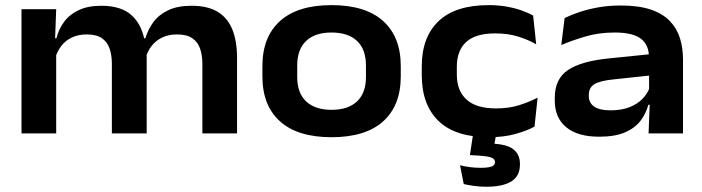

<svg xmlns="http://www.w3.org/2000/svg" viewBox="-20 -521 2744 750"><path d="M770.5 0V-271.5Q770.5 -304.5 761.8 -330.5Q753 -356.5 731.5 -371.5Q710 -386.5 672 -386.5Q637.5 -386.5 612.8 -374.2Q588 -362 572.2 -341.5Q556.5 -321 549 -295.5L534 -371.5H548Q558 -406 579.2 -434.8Q600.5 -463.5 637 -481Q673.5 -498.5 729 -498.5Q791 -498.5 830 -475Q869 -451.5 887.5 -406Q906 -360.5 906 -294.5V0ZM64 0V-485H199.5L194.5 -352L199.5 -338V0ZM417 0V-271.5Q417 -305 408.2 -331Q399.5 -357 378 -371.8Q356.5 -386.5 319 -386.5Q285 -386.5 260 -374.2Q235 -362 219.2 -341.2Q203.5 -320.5 196 -295L178 -371.5H200.5Q209 -406.5 230 -435.2Q251 -464 287 -481.2Q323 -498.5 376 -498.5Q455 -498.5 496.2 -459.5Q537.5 -420.5 547.5 -347Q549.5 -337 551.2 -322.5Q553 -308 553 -296.5V0Z M1275 15Q1143 15 1074 -46.8Q1005 -108.5 1005 -223V-262.5Q1005 -377 1074 -439Q1143 -501 1275 -501Q1407.5 -501 1476.5 -439Q1545.5 -377 1545.5 -262.5V-223Q1545.5 -108.5 1476.5 -46.8Q1407.5 15 1275 15ZM1275 -92Q1340 -92 1374.8 -125Q1409.5 -158 1409.5 -220V-265.5Q1409.5 -328 1374.8 -361Q1340 -394 1275 -394Q1210.5 -394 1175.8 -361Q1141 -328 1141 -265.5V-220Q1141 -158 1175.8 -125Q1210.5 -92 1275 -92Z M1890.5 15Q1758.5 15 1693 -48.5Q1627.5 -112 1627.5 -227.5V-262Q1627.5 -375.5 1693 -438.2Q1758.5 -501 1889.5 -501Q1927 -501 1959.2 -495.2Q1991.5 -489.5 2017.5 -480.2Q2043.5 -471 2062.5 -460.5L2074.5 -348Q2044 -365.5 2004.5 -378Q1965 -390.5 1914 -390.5Q1837.5 -390.5 1801 -357Q1764.5 -323.5 1764.5 -260.5V-230Q1764.5 -166.5 1802.5 -132Q1840.5 -97.5 1917 -97.5Q1967.5 -97.5 2006.8 -109.8Q2046 -122 2080 -139.5L2068 -26.5Q2038 -10 1992.8 2.5Q1947.5 15 1890.5 15ZM1921 -13.5 1906 72.5 1854.5 40.5Q1865.5 40 1876.5 39.8Q1887.5 39.5 1898 40Q1958 41.5 1984.5 61.5Q2011 81.5 2011 119V122Q2011 166.5 1977.8 187.5Q1944.5 208.5 1879 208.5Q1855 208.5 1831.8 205.2Q1808.5 202 1791.5 198L1777 124.5Q1795 129 1815.5 131.8Q1836 134.5 1857.5 134.5Q1885 134.5 1899.2 129.8Q1913.5 125 1913.5 113V112Q1913.5 98.5 1895 93Q1876.5 87.5 1825.5 85.5Q1821 85 1818.8 85Q1816.5 85 1815.5 85L1830.5 -13.5Z M2513.5 0 2518.5 -128 2515.5 -145V-276L2515 -297.5Q2515 -346 2483.2 -370Q2451.5 -394 2381 -394Q2320.5 -394 2268.8 -379Q2217 -364 2172.5 -345L2185.5 -450.5Q2211 -463 2243.8 -474Q2276.5 -485 2316.8 -492.2Q2357 -499.5 2404.5 -499.5Q2474.5 -499.5 2521.5 -483.8Q2568.5 -468 2596.2 -439.2Q2624 -410.5 2636 -372Q2648 -333.5 2648 -288V0ZM2320.5 13Q2236.5 13 2191.8 -24Q2147 -61 2147 -128.5V-138Q2147 -213.5 2199.5 -248Q2252 -282.5 2359.5 -293L2526.5 -310L2532 -227.5L2373.5 -210.5Q2321.5 -205 2300.8 -191.5Q2280 -178 2280 -150V-146Q2280 -119.5 2300.8 -104.8Q2321.5 -90 2365 -90Q2407.5 -90 2438.8 -102.2Q2470 -114.5 2489.8 -135Q2509.5 -155.5 2518 -179.5L2538 -111.5H2512.5Q2503.5 -77.5 2482 -49.2Q2460.5 -21 2421.5 -4Q2382.5 13 2320.5 13Z"/></svg>

Font: AnekLatin_SemiExpandedSemiBold
Style: Regular
Weight: 600
Width: 6
Designer: Yesha Goshar
Foundry: Ek Type
Version: Version 1.003